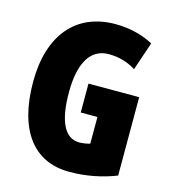

<svg xmlns="http://www.w3.org/2000/svg" viewBox="-109 -813 812 911"><g transform="rotate(15 296.5 -357.0)"><path d="M295 -418V-276H377V-145C360 -140 342 -137 324 -137C253 -137 216 -213 216 -354C216 -498 262 -578 353 -578C402 -578 447 -565 486 -540L533 -679C486 -705 421 -724 347 -724C153 -724 39 -588 39 -359C39 -123 138 10 314 10C394 10 470 -4 544 -33V-418Z"/></g></svg>

Font: Noto Sans Lao Looped ExtraCondensed Black
Style: Regular
Weight: 900
Width: 2
Designer: Mark Frömberg, Ben Mitchell
Foundry: The Fontpad Ltd
Version: Version 1.002